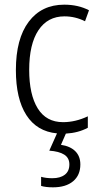

<svg xmlns="http://www.w3.org/2000/svg" viewBox="-20 -562 425 822"><path d="M250 -39Q303 -39 356 -64V-15Q315 7 262 10L241 58Q281 64 302.5 85.5Q324 107 324 142Q324 188 293 214Q262 240 207 240Q176 240 156 234V195Q177 201 204 201Q238 201 257.5 186Q277 171 277 142Q277 114 255 100Q233 86 191 83L224 9Q138 1 93 -69Q48 -139 48 -262Q48 -396 103 -469Q158 -542 255 -542Q315 -542 361 -518L344 -471Q302 -492 256 -492Q184 -492 144.5 -432.5Q105 -373 105 -263Q105 -157 141.5 -98Q178 -39 250 -39Z"/></svg>

Font: Noto Sans Display Light Narrow
Style: Regular
Weight: 300
Width: 4
Designer: Monotype Design team
Foundry: Monotype Imaging Inc.
Version: Version 1.000